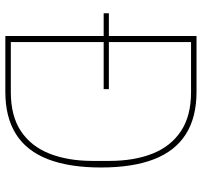

<svg xmlns="http://www.w3.org/2000/svg" viewBox="-38 -700 738 701"><g transform="rotate(90 330.5 -349.0)"><path d="M111 0V-359H28V-378H111V-698H315Q408 -698 469.5 -659Q531 -620 561 -542.5Q591 -465 591 -349Q591 -234 561 -156Q531 -78 469.5 -39Q408 0 315 0ZM133 -20H316Q403 -20 458.5 -57Q514 -94 540.5 -161.5Q567 -229 567 -319V-379Q567 -470 540.5 -537Q514 -604 458.5 -641Q403 -678 316 -678H133V-378H305V-359H133Z"/></g></svg>

Font: IBM Plex Sans Thin
Style: Regular
Weight: 250
Designer: Mike Abbink, Paul van der Laan, Pieter van Rosmalen
Foundry: Bold Monday
Version: Version 3.201